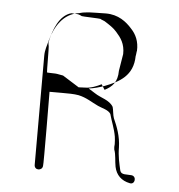

<svg xmlns="http://www.w3.org/2000/svg" viewBox="-47 -655 638 685"><g transform="rotate(5 272.5 -313.0)"><path d="M129 -50C131 -50 129 -315 129 -315H172C194 -315 217 -315 233 -312C262 -306 282 -291 306 -280C321 -273 344 -269 352 -255C359 -229 370 -205 375 -176C376 -168 377 -159 377 -149C376 -142 376 -136 377 -130C384 -112 383 -89 387 -69C393 -40 412 -21 443 -15C462 -11 466 -42 446 -44C430 -46 409 -41 405 -57C399 -83 393 -108 393 -139C392 -179 379 -212 366 -241C362 -251 361 -272 358 -281C344 -305 313 -309 291 -324L267 -339C286 -341 306 -347 323 -353C375 -373 423 -398 424 -469C425 -469 426 -488 427 -487C429 -522 416 -547 400 -564C379 -588 350 -611 305 -611C305 -611 239 -610 239 -609C234 -608 227 -608 223 -607C223 -607 210 -604 211 -604C153 -597 124 -547 110 -496C106 -479 99 -463 99 -442V-52C98 -30 128 -31 129 -50ZM231 -340C231 -340 173 -376 172 -377C163 -379 157 -380 150 -381C149 -382 115 -382 114 -383C113 -384 113 -476 112 -476C111 -481 110 -487 110 -491C120 -536 139 -589 182 -601C182 -601 208 -600 208 -599C212 -598 216 -596 220 -594C220 -593 287 -591 287 -590C291 -587 303 -584 306 -581C320 -572 336 -562 347 -549C364 -530 380 -509 379 -472L369 -411C369 -371 351 -353 324 -339L312 -358C296 -350 275 -341 254 -341C246 -341 239 -340 231 -340Z"/></g></svg>

Font: Photofail
Style: Regular
Weight: 400
Foundry: Cannot Into Space Fonts
Version: Version 0.97